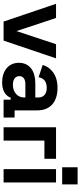

<svg xmlns="http://www.w3.org/2000/svg" viewBox="511 -1251 754 1816"><g transform="rotate(90 888.0 -343.0)"><path d="M184 0H364L532 -496H398L274 -122L150 -496H16Z M760 14C864 14 895 -42 904 -67H923V0H1092V-104H1024V-319C1024 -443 942 -510 812 -510C683 -510 618 -445 594 -370L710 -331C719 -376 747 -408 810 -408C874 -408 902 -374 902 -328V-300H766C654 -300 574 -247 574 -145C574 -43 654 14 760 14ZM700 -149C700 -185 728 -206 775 -206H902V-196C902 -130 852 -88 782 -88C728 -88 700 -113 700 -149Z M1184 0H1310V-386H1482V-496H1184Z M1580 0H1706V-496H1580ZM1562 -554H1724V-700H1562Z"/></g></svg>

Font: Meta Space
Style: Bold
Weight: 700
Designer: Meta Pool / Florian Karsten
Foundry: Meta Pool / Florian Karsten
Version: Version 2.000;Glyphs 3.1.1 (3137)